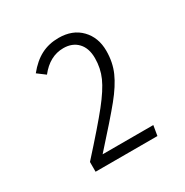

<svg xmlns="http://www.w3.org/2000/svg" viewBox="-108 -830 575 597"><g transform="rotate(-30 180.0 -532.0)"><path d="M287 -632Q287 -591 272 -557Q257 -523 224.5 -483Q192 -443 116 -359H298L292 -323H70V-358Q147 -443 182 -487Q217 -531 231 -562.5Q245 -594 245 -630Q245 -666 226 -686Q207 -706 175 -706Q126 -706 90 -660L62 -681Q87 -712 115 -726.5Q143 -741 178 -741Q228 -741 257.5 -710.5Q287 -680 287 -632Z"/></g></svg>

Font: Fira Sans Condensed ExtraLight
Style: Regular
Weight: 275
Width: 3
Designer: Carrois Corporate & Edenspiekermann AG
Foundry: Carrois Corporate GbR & Edenspiekermann AG
Version: Version 4.203